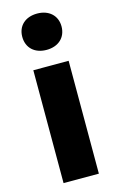

<svg xmlns="http://www.w3.org/2000/svg" viewBox="-127 -843 574 935"><g transform="rotate(-15 160.5 -375.5)"><path d="M72 -529V40H250V-529ZM62 -700C62 -644 101 -608 161 -608C220 -608 260 -644 260 -700C260 -755 220 -791 161 -791C101 -791 62 -755 62 -700Z"/></g></svg>

Font: コーポレート・ロゴ ver3 Bold
Style: Regular
Weight: 700
Designer: [KANA_main] LOGOTYPE.JP [Source Han Sans] Ryoko NISHIZUKA 西塚涼子 (kana, bopomofo & ideographs); Paul D. Hunt (Latin, Greek
Version: Version 12.001;FEAKit 1.0